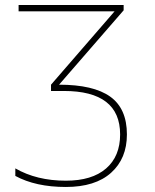

<svg xmlns="http://www.w3.org/2000/svg" viewBox="-20 -734 618 764"><path d="M472 -714H54V-689H436L183 -397V-372H234Q458 -372 458 -199Q458 -112 402 -63.5Q346 -15 242 -15Q126 -15 41 -64V-34Q122 10 242 10Q359 10 422 -46.5Q485 -103 485 -199Q485 -302 418.5 -349.5Q352 -397 215 -397L472 -693Z"/></svg>

Font: Noto Sans UI Thin
Style: Regular
Weight: 250
Designer: Monotype Design Team
Foundry: Monotype Imaging Inc.
Version: Version 1.901